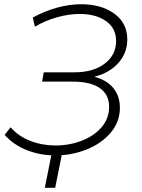

<svg xmlns="http://www.w3.org/2000/svg" viewBox="-20 -728 671 908"><path d="M547 -218Q547 -152 503.5 -100.5Q460 -49 389.5 -21Q319 7 242 7Q171 7 108 -17.5Q45 -42 2 -90L30 -126Q68 -83 124 -61.5Q180 -40 243 -40Q308 -40 366.5 -62.5Q425 -85 460.5 -126.5Q496 -168 496 -223Q496 -281 452 -311.5Q408 -342 324 -342H179L187 -386H332Q421 -386 475 -427Q529 -468 529 -534Q529 -595 481 -628.5Q433 -662 357 -662Q307 -662 252 -647Q197 -632 145 -602L135 -645Q192 -676 250.5 -692Q309 -708 364 -708Q459 -708 520.5 -663.5Q582 -619 582 -541Q582 -478 540 -430.5Q498 -383 426 -365Q484 -350 515.5 -312Q547 -274 547 -218ZM241 160H192L227 -15H276Z"/></svg>

Font: Montserrat Alternates Light
Style: Italic
Weight: 300
Italic angle: -11.3°
Designer: Julieta Ulanovsky
Foundry: Julieta Ulanovsky
Version: Version 7.200